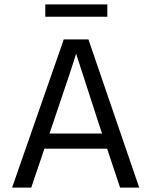

<svg xmlns="http://www.w3.org/2000/svg" viewBox="-20 -853 688 873"><path d="M218 -284 205 -246H444L431 -285L326 -609Q314 -566 218 -284ZM122 0H35L270 -674H382L613 0H526L467 -177H182ZM468 -777H186V-833H468Z"/></svg>

Font: Hind Guntur
Style: Regular
Weight: 400
Designer: Manushi Parikh, Hitesh Malaviya
Foundry: Indian Type Foundry
Version: Version 1.002;PS 1.0;hotconv 1.0.86;makeotf.lib2.5.63406; tt